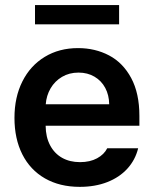

<svg xmlns="http://www.w3.org/2000/svg" viewBox="-20 -727 607 758"><path d="M37.1 -261.7Q37.1 -343.3 68.4 -405.5Q99.6 -467.8 156.5 -502.4Q213.4 -537.1 288.1 -537.1Q355.5 -537.1 410.4 -508.3Q465.3 -479.5 497.8 -419.2Q530.3 -358.9 530.3 -269.5V-230.5H160.2Q160.6 -186 177.7 -153.6Q194.8 -121.1 225.1 -104Q255.4 -86.9 295.9 -86.9Q335.4 -86.9 363.3 -102.1Q391.1 -117.2 403.3 -141.6H525.4Q514.2 -95.7 482.9 -61.3Q451.7 -26.9 403.6 -8.1Q355.5 10.7 294.9 10.7Q215.8 10.7 157.5 -22.7Q99.1 -56.2 68.1 -117.7Q37.1 -179.2 37.1 -261.7ZM411.1 -315.4Q410.6 -351.6 395.5 -379.9Q380.4 -408.2 353 -424.3Q325.7 -440.4 290 -440.4Q253.4 -440.4 224.9 -423.6Q196.3 -406.7 179.7 -378.2Q163.1 -349.6 160.6 -315.4ZM450.2 -630.9H118.2V-707H450.2Z"/></svg>

Font: Pretendard GOV SemiBold
Style: Regular
Weight: 600
Designer: Base glyphs from Inter by Rasmus Andersson; Hangeul glyphs from Noto Sans CJK(Source Han Sans) by Jang Soo-young and Kan
Foundry: Kil Hyung-jin
Version: Version 1.309